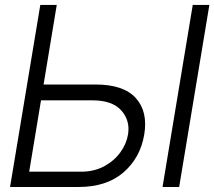

<svg xmlns="http://www.w3.org/2000/svg" viewBox="-20 -747 856 767"><path d="M154.1 -409.4H360.1Q473.4 -409.8 522.5 -355.3Q571.7 -300.8 556.1 -208.8Q540.5 -116.8 473.4 -58.4Q406.2 0 293 0H20.2L141 -727.3H206.7ZM143.8 -346.2 96.6 -61.1H303.3Q355.8 -61.1 396 -82.7Q436.1 -104.4 460.8 -138.5Q485.4 -172.6 491.5 -210.2Q500.4 -265.3 464.7 -305.6Q429 -345.9 350.1 -346.2ZM816.4 -727.3 695.7 0H629.3L750 -727.3Z"/></svg>

Font: Inter UI Light
Style: Italic
Weight: 300
Italic angle: 9.39999°
Designer: Rasmus Andersson
Foundry: rsms
Version: 3.2;8d6f07862